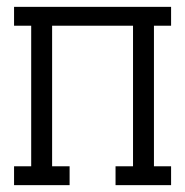

<svg xmlns="http://www.w3.org/2000/svg" viewBox="-20 -540 540 560"><path d="M21 0V-55H71V-465H21V-520H479V-465H429V-55H479V0H317V-55H368V-465H132V-55H183V0Z"/></svg>

Font: Iosevka Curly Slab Light
Style: Regular
Weight: 300
Monospace: yes
Designer: Belleve Invis
Foundry: Belleve Invis
Version: Version 22.1.2; ttfautohint (v1.8.4)